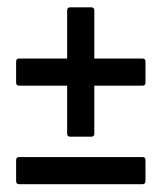

<svg xmlns="http://www.w3.org/2000/svg" viewBox="-20 -563 427 511"><path d="M158.7 -335H30.8Q22.9 -335 22.9 -343.3V-398.9Q22.9 -407.2 30.8 -407.2H158.7V-535.6Q158.7 -543.5 167 -543.5H222.7Q231 -543.5 231 -535.6V-407.2H359.4Q367.2 -407.2 367.2 -398.9V-343.3Q367.2 -335 359.4 -335H231V-207Q231 -199.2 222.7 -199.2H167Q158.7 -199.2 158.7 -207ZM359.4 -145Q367.2 -145 367.2 -136.7V-81.1Q367.2 -72.8 359.4 -72.8H30.8Q22.9 -72.8 22.9 -81.1V-136.7Q22.9 -145 30.8 -145Z"/></svg>

Font: UnifrakturMaguntia sl
Style: Regular
Weight: 400
Designer: j. 'mach' wust, based on a font by Peter Wiegel, original typeface by Carl Albert Fahrenwaldt 1901
Version: Version 2010-11-24